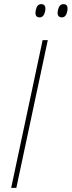

<svg xmlns="http://www.w3.org/2000/svg" viewBox="-20 -908 347 928"><path d="M171 -824Q146 -824 153 -859Q159 -888 179 -888Q205 -888 198 -853Q192 -824 171 -824ZM279 -824Q253 -824 260 -859Q266 -888 287 -888Q312 -888 305 -853Q299 -824 279 -824ZM34 0 186 -714H211L59 0Z"/></svg>

Font: Noto Sans SemiCondensed Thin
Style: Italic
Weight: 100
Width: 4
Italic angle: -12°
Designer: Monotype Design Team
Foundry: Monotype Imaging Inc.
Version: Version 2.013; ttfautohint (v1.8.4.7-5d5b)